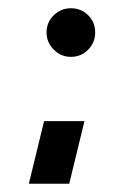

<svg xmlns="http://www.w3.org/2000/svg" viewBox="-20 -423 301 466"><path d="M50 23 87 -129H185L148 23ZM152 -285Q128 -285 110.5 -302.5Q93 -320 93 -344Q93 -369 110.5 -386Q128 -403 152 -403Q177 -403 194 -386Q211 -369 211 -344Q211 -320 194 -302.5Q177 -285 152 -285Z"/></svg>

Font: Stick No Bills SemiBold
Style: Regular
Weight: 600
Designer: Kosala Senevirathne, Siva Puranthara, Lasantha Premarathna, Tharique Azeez
Foundry: mooniak
Version: Version 2.000